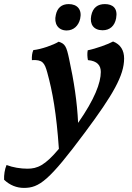

<svg xmlns="http://www.w3.org/2000/svg" viewBox="-140 -671 644 939"><path d="M186 -522C220 -522 244 -545 252 -579C262 -623 239 -651 196 -651C161 -651 140 -632 133 -598C123 -557 143 -522 186 -522ZM362 -523C397 -523 421 -544 428 -582C437 -631 411 -651 373 -651C339 -651 314 -635 306 -594C298 -552 318 -523 362 -523ZM413 -468C390 -455 329 -433 289 -425C286 -409 287 -393 290 -377C336 -373 353 -351 353 -319C353 -266 323 -186 242 -70C237 -174 222 -272 198 -383C185 -445 178 -457 147 -467C121 -451 62 -430 23 -426C17 -412 15 -396 16 -377C68 -380 78 -364 91 -317C117 -223 136 -117 148 57C80 138 43 154 -6 154C-39 154 -77 148 -108 136C-117 157 -121 185 -120 208C-92 235 -58 248 -23 248C52 248 100 213 276 -24C413 -208 467 -302 467 -385C467 -424 450 -454 413 -468Z"/></svg>

Font: Vollkorn Semibold
Style: Italic
Weight: 600
Italic angle: -11°
Designer: Friedrich Althausen
Foundry: Friedrich Althausen
Version: Version 4.015;PS 004.015;hotconv 1.0.88;makeotf.lib2.5.64775